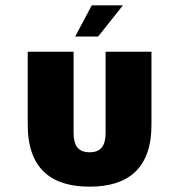

<svg xmlns="http://www.w3.org/2000/svg" viewBox="-20 -693 660 720"><path d="M376 -499V-195C376 -147 359 -122 316 -122C273 -122 256 -147 256 -195V-499H84V-225C84 -60 173 7 316 7C459 7 548 -60 548 -225V-499ZM262 -556H348L441 -673H324Z"/></svg>

Font: Maven Pro
Style: Black
Weight: 900
Designer: Joe Prince
Foundry: Joe Prince
Version: Version 1.003